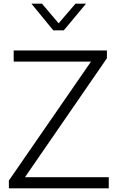

<svg xmlns="http://www.w3.org/2000/svg" viewBox="-20 -1018 635 1038"><path d="M28 -42 472 -685H54V-745H558V-703L115 -60H568V0H28ZM150 -998H207L297 -892L388 -998H445L325 -854H268Z"/></svg>

Font: Eudoxus Sans Light
Style: Regular
Weight: 300
Designer: Stijn de Vries
Foundry: tokotype
Version: Version 2.005